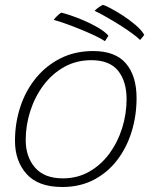

<svg xmlns="http://www.w3.org/2000/svg" viewBox="-20 -748 626 788"><path d="M235.5 19.5Q137 19.5 89.2 -33.8Q41.5 -87 41.5 -170Q41.5 -243.5 63.5 -310Q85.5 -376.5 127.5 -427.8Q169.5 -479 228.8 -508.8Q288 -538.5 362.5 -538.5Q453.5 -538.5 497 -487.5Q540.5 -436.5 540.5 -345.5Q540.5 -273 520.2 -207.5Q500 -142 460.8 -90.8Q421.5 -39.5 364.8 -10Q308 19.5 235.5 19.5ZM238 -16Q298 -16 346.2 -43.5Q394.5 -71 428.8 -117.5Q463 -164 481.2 -222Q499.5 -280 499.5 -341Q499.5 -414.5 464.5 -457.8Q429.5 -501 355 -501Q293 -501 243.2 -473Q193.5 -445 158.2 -397.8Q123 -350.5 104.2 -292Q85.5 -233.5 85.5 -173Q85.5 -104.5 123.8 -60.2Q162 -16 238 -16ZM232 -696Q242 -694 267 -685.8Q292 -677.5 322.8 -664.5Q353.5 -651.5 381.5 -635.2Q409.5 -619 425 -601.5Q424.5 -600 421.2 -595.2Q418 -590.5 415 -585.5Q412 -580.5 410.5 -579Q396.5 -589 370.5 -601.2Q344.5 -613.5 313.5 -626.2Q282.5 -639 252.5 -649.8Q222.5 -660.5 200.5 -666.5Q204 -671.5 209.5 -677.5Q215 -683.5 221 -688.5Q227 -693.5 232 -696ZM402.5 -728Q410 -726.5 432.5 -714.8Q455 -703 483 -685Q511 -667 535.5 -646.2Q560 -625.5 572 -605Q571 -603 567.2 -598.5Q563.5 -594 560 -589.8Q556.5 -585.5 555 -584Q543 -596 520.2 -612.5Q497.5 -629 470 -646.2Q442.5 -663.5 415.5 -678.8Q388.5 -694 368.5 -703.5Q374 -710 384.5 -717.5Q395 -725 402.5 -728Z"/></svg>

Font: Grandstander Thin
Style: Italic
Weight: 100
Italic angle: -15°
Designer: Tyler Finck
Foundry: Etcetera Type Co
Version: Version 1.200